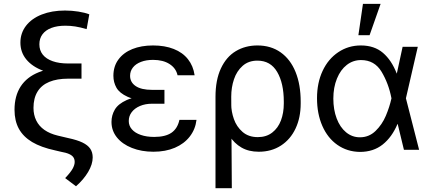

<svg xmlns="http://www.w3.org/2000/svg" viewBox="-20 -771 2219 988"><path d="M367.2 -634.8C384.1 -632.2 403.6 -627.6 425.8 -621.1L439.5 -697.3C424.5 -703.1 405.8 -707.8 383.3 -711.4C360.8 -715 337.9 -716.8 314.5 -716.8C269.5 -716.8 229.7 -710 194.8 -696.3C160 -682.6 133 -663.2 113.8 -638.2C94.6 -613.1 85 -584.3 85 -551.8C85 -518.6 95.2 -489.6 115.7 -464.8C136.2 -440.1 164.9 -420.9 201.7 -407.2C238.4 -393.6 280.9 -386.7 329.1 -386.7H399.4V-444.3H331.1C299.8 -444.3 273.1 -448.2 251 -456.1C228.8 -463.9 211.9 -475.1 200.2 -489.7C188.5 -504.4 182.6 -522.1 182.6 -543C182.6 -563.2 188 -580.4 198.7 -594.7C209.5 -609 224.8 -620 244.6 -627.4C264.5 -634.9 288.4 -638.7 316.4 -638.7C333.3 -638.7 350.3 -637.4 367.2 -634.8ZM399.4 -423.8H329.1C270.5 -423.8 220.7 -415.7 179.7 -399.4C138.7 -383.1 107.6 -358.7 86.4 -326.2C65.3 -293.6 54.7 -253.6 54.7 -206.1C54.7 -168.3 62.2 -135.7 77.1 -108.4C92.1 -81.1 114.9 -58.3 145.5 -40C176.1 -21.8 215.5 -7.5 263.7 2.9L293 9.8C311.2 13 325.4 16.9 335.4 21.5C345.5 26 352.9 31.6 357.4 38.1C362 44.6 364.3 52.7 364.3 62.5C364.3 72.3 361 83.3 354.5 95.7C348 108.1 335 124.7 315.4 145.5L371.1 187.5C397.1 164.7 418 140.1 433.6 113.8C449.2 87.4 457 62.5 457 39.1C457 21.5 452.8 6.5 444.3 -5.9C435.9 -18.2 422.5 -28.8 404.3 -37.6C386.1 -46.4 361.7 -54 331.1 -60.5L277.3 -73.2C250 -79.8 227.1 -89.5 208.5 -102.5C189.9 -115.6 175.9 -131.7 166.5 -150.9C157.1 -170.1 152.3 -191.7 152.3 -215.8C152.3 -249 159.2 -276.9 172.9 -299.3C186.5 -321.8 206.7 -338.5 233.4 -349.6C260.1 -360.7 292.6 -366.2 331.1 -366.2H399.4Z M826.2 -276.4H753.9C702.5 -276.4 661.9 -269.7 632.3 -256.3C602.7 -243 582.2 -226.6 570.8 -207C559.4 -187.5 553.7 -166.3 553.7 -143.6C553.7 -113.6 563 -87.1 581.5 -64C600.1 -40.9 625.8 -22.8 658.7 -9.8C691.6 3.3 728.5 9.8 769.5 9.8C811.2 9.8 848 2.9 879.9 -10.7C911.8 -24.4 937.3 -43.6 956.5 -68.4C975.7 -93.1 987.3 -121.7 991.2 -154.3H903.3C896.8 -124.3 883.1 -102.2 862.3 -87.9C841.5 -73.6 811.8 -66.4 773.4 -66.4C747.4 -66.4 724.4 -69.8 704.6 -76.7C684.7 -83.5 669.4 -93.1 658.7 -105.5C647.9 -117.8 642.6 -132.2 642.6 -148.4C642.6 -165.4 647.6 -180.5 657.7 -193.8C667.8 -207.2 682 -217.8 700.2 -225.6C718.4 -233.4 739.3 -237.3 762.7 -237.3H826.2ZM636.7 -272.9C664.7 -260.3 703.8 -253.9 753.9 -253.9H826.2V-308.6H762.7C725.6 -308.6 697.4 -315.1 678.2 -328.1C659 -341.1 649.4 -358.7 649.4 -380.9C649.4 -397.1 654.3 -411.5 664.1 -423.8C673.8 -436.2 687.7 -445.8 705.6 -452.6C723.5 -459.5 744.1 -462.9 767.6 -462.9C802.1 -462.9 830.4 -455.7 852.5 -441.4C874.7 -427.1 888.3 -407.9 893.6 -383.8H981.4C976.9 -415.7 965.5 -443.2 947.3 -466.3C929 -489.4 904.6 -507 874 -519C843.4 -531.1 807.9 -537.1 767.6 -537.1C727.2 -537.1 691.7 -530.9 661.1 -518.6C630.5 -506.2 606.6 -488.3 589.4 -464.8C572.1 -441.4 563.5 -413.4 563.5 -380.9C563.5 -358.7 568.7 -338.4 579.1 -319.8C589.5 -301.3 608.7 -285.6 636.7 -272.9Z M1116.7 -418.9C1098.1 -379.2 1088.9 -330.4 1088.9 -272.5V197.3H1172.9L1169.9 -273.4C1169.9 -305.3 1174.6 -335.3 1184.1 -363.3C1193.5 -391.3 1208.3 -414.2 1228.5 -432.1C1248.7 -450 1274.1 -459 1304.7 -459C1349.6 -459 1383.5 -439.6 1406.2 -400.9C1429 -362.1 1440.4 -311.2 1440.4 -248V-238.3C1440.4 -206.4 1435.5 -177.4 1425.8 -151.4C1416 -125.3 1401 -104.5 1380.9 -88.9C1360.7 -73.2 1335.9 -65.4 1306.6 -65.4C1274.7 -65.4 1248.5 -74.4 1228 -92.3C1207.5 -110.2 1192.7 -132.2 1183.6 -158.2C1174.5 -184.2 1169.9 -209.6 1169.9 -234.4L1116.2 -168.9C1129.9 -129.9 1144.9 -97.5 1161.1 -71.8C1177.4 -46.1 1197.9 -26 1222.7 -11.7C1247.4 2.6 1277 9.8 1311.5 9.8C1355.1 9.8 1393.2 -0.8 1425.8 -22C1458.3 -43.1 1483.4 -72.4 1501 -109.9C1518.6 -147.3 1527.3 -190.1 1527.3 -238.3V-248C1527.3 -306 1518.6 -356.8 1501 -400.4C1483.4 -444 1457.8 -477.7 1424.3 -501.5C1390.8 -525.2 1350.9 -537.1 1304.7 -537.1C1263 -537.1 1225.9 -527.3 1193.4 -507.8C1160.8 -488.3 1135.3 -458.7 1116.7 -418.9Z M1716.3 -25.4C1749.8 -2 1788.4 10.1 1832 10.7C1878.3 10.7 1917.3 -2 1949.2 -27.3C1981.1 -52.7 2006.5 -87.9 2025.4 -132.8H2053.7L2068.4 -263.7L2129.9 -530.3H2051.8L1994.1 -263.7C1987.6 -234.4 1978 -204.8 1965.3 -174.8C1952.6 -144.9 1935.1 -119 1912.6 -97.2C1890.1 -75.4 1863.3 -64.5 1832 -64.5C1805.3 -64.5 1781.6 -73.1 1760.7 -90.3C1739.9 -107.6 1723.8 -131.3 1712.4 -161.6C1701 -191.9 1695.3 -225.9 1695.3 -263.7C1695.3 -302.1 1701.5 -336.4 1713.9 -366.7C1726.2 -397 1743.2 -420.4 1764.6 -437C1786.1 -453.6 1810.5 -461.9 1837.9 -461.9C1884.1 -461.9 1919.3 -441.9 1943.4 -401.9C1967.4 -361.8 1984.4 -316.7 1994.1 -266.6L2058.6 0H2136.7L2068.4 -266.6L2053.7 -392.6H2021.5C2003.9 -438.2 1980.3 -473.6 1950.7 -499C1921.1 -524.4 1883.1 -537.1 1836.9 -537.1C1793.9 -537.1 1755.2 -525.6 1720.7 -502.4C1686.2 -479.3 1659.3 -447.3 1640.1 -406.2C1620.9 -365.2 1611.3 -318.4 1611.3 -265.6C1611.3 -212.2 1620.4 -164.7 1638.7 -123C1656.9 -81.4 1682.8 -48.8 1716.3 -25.4ZM1847.7 -751 1824.2 -589.8H1881.8L1938.5 -751Z"/></svg>

Font: Pretendard Variable
Style: Regular
Weight: 400
Designer: Base glyphs from Inter by Rasmus Andersson; Hangeul glyphs from Noto Sans CJK(Source Han Sans) by Jang Soo-young and Kan
Foundry: Kil Hyung-jin
Version: Version 1.309;Glyphs 3.2 (3225)